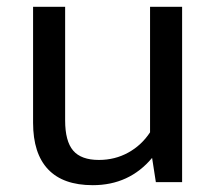

<svg xmlns="http://www.w3.org/2000/svg" viewBox="-20 -534 636 563"><path d="M514 -514V0H437L426 -71Q359 9 252 9Q165 9 121 -37.5Q77 -84 77 -174V-514H171V-181Q171 -120 194.5 -92.5Q218 -65 270 -65Q317 -65 356 -86.5Q395 -108 420 -146V-514Z"/></svg>

Font: Telex
Style: Regular
Weight: 400
Designer: Andres Torresi
Foundry: Andres Torresi
Version: Version 1.100